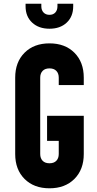

<svg xmlns="http://www.w3.org/2000/svg" viewBox="-20 -1000 524 1036"><path d="M118 -966V-980H203V-966Q203 -945 215 -932.5Q227 -920 247 -920Q267 -920 278.5 -932.5Q290 -945 290 -966V-980H375V-966Q375 -911 340 -878Q305 -845 247 -845Q189 -845 153.5 -878Q118 -911 118 -966ZM62 -169V-581Q62 -665 112.5 -715.5Q163 -766 247 -766Q331 -766 381.5 -715.5Q432 -665 432 -581V-541H297V-581Q297 -604 284 -617.5Q271 -631 247 -631Q223 -631 210 -617.5Q197 -604 197 -581V-169Q197 -146 210 -132.5Q223 -119 247 -119Q271 -119 284 -132.5Q297 -146 297 -169V-240H234V-375H432V-169Q432 -85 381.5 -34.5Q331 16 247 16Q163 16 112.5 -34.5Q62 -85 62 -169Z"/></svg>

Font: Mohave Bold
Style: Regular
Weight: 700
Designer: Gumpita Rahayu
Foundry: Tokotype
Version: Version 2.002;PS 002.002;hotconv 1.0.88;makeotf.lib2.5.64775